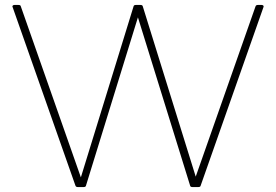

<svg xmlns="http://www.w3.org/2000/svg" viewBox="-20 -754 1113 774"><path d="M293 0Q286 0 284 -6L31 -725L30 -728Q30 -730 32 -732Q34 -734 38 -734H55Q63 -734 64 -728L306 -39L518 -727Q519 -734 527 -734H547Q555 -734 556 -727L769 -42L1010 -728Q1012 -734 1019 -734H1035Q1039 -734 1041.5 -731.5Q1044 -729 1042 -725L789 -6Q788 0 780 0H755Q747 0 746 -7L536 -684L327 -7Q326 0 318 0Z"/></svg>

Font: LINE Seed Sans TH App Thin
Style: Regular
Weight: 250
Designer: Dalton Maag Ltd | Thai characters by Cadson Demak Co.,Ltd.
Foundry: Dalton Maag Ltd
Version: Version 1.003